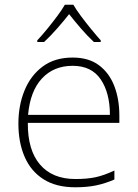

<svg xmlns="http://www.w3.org/2000/svg" viewBox="-20 -784 585 814"><path d="M288 -540Q356 -540 399.5 -507.5Q443 -475 464.5 -419.5Q486 -364 486 -294V-263H98Q97 -148 149.5 -86.5Q202 -25 300 -25Q349 -25 384.5 -32.5Q420 -40 465 -61V-23Q426 -6 387.5 2Q349 10 299 10Q218 10 164.5 -24Q111 -58 84.5 -119Q58 -180 58 -260Q58 -337 84 -400.5Q110 -464 161 -502Q212 -540 288 -540ZM288 -505Q208 -505 158 -451.5Q108 -398 99 -297H446Q446 -390 407 -447.5Q368 -505 288 -505ZM291 -764Q303 -743 323.5 -715.5Q344 -688 366.5 -660.5Q389 -633 407 -613V-606H378Q351 -631 323 -663.5Q295 -696 273 -724Q251 -696 222.5 -663.5Q194 -631 167 -606H138V-613Q157 -633 179.5 -660.5Q202 -688 222.5 -715.5Q243 -743 255 -764Z"/></svg>

Font: Noto Sans Bengali UI ExtraLight
Style: Regular
Weight: 200
Designer: Jelle Bosma - Monotype Design Team
Foundry: Monotype Imaging Inc.
Version: Version 2.003; ttfautohint (v1.8.4.7-5d5b)